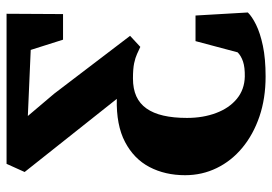

<svg xmlns="http://www.w3.org/2000/svg" viewBox="-145 -449 850 600"><g transform="rotate(-90 280.0 -149.0)"><path d="M341 256Q272.5 256 216 236.8Q159.5 217.5 118.2 183.2Q77 149 54.8 103.2Q32.5 57.5 32.5 4.5Q32.5 -58 58 -106.8Q83.5 -155.5 136.2 -183.2Q189 -211 271 -209L42.5 -497L68 -553.5H537L536 -377H456L424 -478L217.5 -487L287 -405L468 -167.5L433.5 -135.5Q422.5 -140.5 411.2 -145.8Q400 -151 382.5 -154.8Q365 -158.5 335 -158.5Q302.5 -158.5 279.2 -148Q256 -137.5 241 -116.2Q226 -95 218.8 -63.5Q211.5 -32 211.5 10.5Q211.5 60.5 226.8 101.2Q242 142 271 166Q300 190 340.5 191Q369.5 191.5 387.5 185.5Q405.5 179.5 416.5 168.5L451.5 37H531.5L541 200.5Q528.5 213.5 502.8 226.2Q477 239 437 247.5Q397 256 341 256Z"/></g></svg>

Font: Merriweather 24pt Black
Style: Regular
Weight: 900
Designer: Eben Sorkin
Foundry: Eben Sorkin
Version: Version 2.100